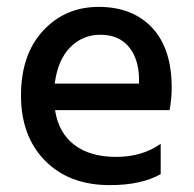

<svg xmlns="http://www.w3.org/2000/svg" viewBox="-20 -533 565 558"><path d="M139 -290H384V-308Q382 -365 353 -398.5Q324 -432 272 -432Q220 -432 184 -395.5Q148 -359 139 -290ZM299 5Q181 5 111 -66Q41 -137 41 -255.5Q41 -374 105 -443.5Q169 -513 267 -513Q365 -513 422 -452.5Q479 -392 479 -278Q479 -247 473 -213H140Q150 -147 196 -112Q242 -77 317.5 -77Q393 -77 447 -115V-27Q391 5 299 5Z"/></svg>

Font: Hind Jalandhar Medium
Style: Regular
Weight: 500
Designer: Namrata Goyal
Foundry: Indian Type Foundry
Version: Version 0.702;PS 1.0;hotconv 1.0.81;makeotf.lib2.5.63406